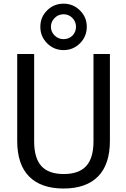

<svg xmlns="http://www.w3.org/2000/svg" viewBox="-20 -1031 696 1062"><path d="M380.9 -834Q400.4 -854.5 400.4 -882.8Q400.4 -911.1 380.4 -931.6Q360.4 -952.1 331.5 -952.1Q302.7 -952.1 282.2 -931.6Q261.7 -911.1 261.7 -882.8Q261.7 -854.5 282.2 -834.5Q302.7 -814.5 331.5 -814.5Q360.4 -814.5 380.9 -834ZM421.9 -973.6Q460 -936.5 460 -882.8Q460 -829.1 422.4 -791.5Q384.8 -753.9 331.5 -753.9Q278.3 -753.9 240.7 -791.5Q203.1 -829.1 203.1 -882.8Q203.1 -936.5 240.7 -973.6Q278.3 -1010.7 331.5 -1010.7Q384.8 -1010.7 421.9 -973.6ZM75.2 -252V-732.4H168.9V-249Q168.9 -156.2 209 -112.3Q249 -68.4 332.5 -68.4Q416 -68.4 456.5 -112.3Q497.1 -156.2 497.1 -249V-732.4H587.9V-252Q587.9 -121.1 522 -54.7Q456.1 11.7 331.5 11.7Q207 11.7 141.1 -54.7Q75.2 -121.1 75.2 -252Z"/></svg>

Font: irohakakuC Regular
Style: Regular
Weight: 400
Designer: [Source Han Sans]
Ryoko NISHIZUKA Ë•øÂ°öÊ∂ºÂ≠ê (kana & ideographs); Paul D. Hunt (Latin, Greek & Cyrillic); Wenlong ZHAN
Version: Version 1.001.20160904